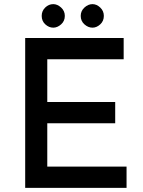

<svg xmlns="http://www.w3.org/2000/svg" viewBox="-20 -910 695 930"><path d="M102 -726H579V-623H209V-416H538V-313H209V-103H593V0H102ZM182 -833Q182 -857 199 -873.5Q216 -890 238 -890Q258 -890 276 -873.5Q294 -857 294 -833Q294 -808 276 -792Q258 -776 238 -776Q217 -776 199.5 -792Q182 -808 182 -833ZM371 -833Q371 -857 389 -873.5Q407 -890 428 -890Q448 -890 465.5 -873.5Q483 -857 483 -833Q483 -808 465.5 -792Q448 -776 428 -776Q407 -776 389 -792Q371 -808 371 -833Z"/></svg>

Font: Josefin Sans Medium
Style: Regular
Weight: 500
Designer: Santiago Orozco
Foundry: Typemade
Version: Version 2.001